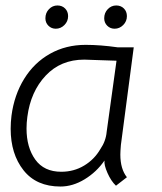

<svg xmlns="http://www.w3.org/2000/svg" viewBox="-20 -672 594 702"><path d="M19 -201Q19 -225 22 -249Q32 -325 68.5 -384Q105 -443 163 -475.5Q221 -508 293 -508Q347 -508 410 -499H469L422 -142Q420 -118 420 -107Q420 -54 444 -24L404 7Q386 -10 373 -39.5Q360 -69 362 -85Q333 -43 289.5 -16.5Q246 10 201 10Q113 10 66 -49.5Q19 -109 19 -201ZM347 -127Q367 -156 370 -190L406 -450L346 -452L288 -454Q202 -454 147 -395.5Q92 -337 80 -245Q77 -223 77 -202Q77 -133 109 -88.5Q141 -44 204 -44Q250 -44 287.5 -66.5Q325 -89 347 -127ZM146 -605Q146 -625 159 -638.5Q172 -652 190 -652Q207 -652 218 -641Q229 -630 229 -613Q229 -594 215.5 -580.5Q202 -567 184 -567Q168 -567 157 -578Q146 -589 146 -605ZM361 -605Q361 -625 374 -638.5Q387 -652 405 -652Q422 -652 433 -641Q444 -630 444 -613Q444 -594 430.5 -580.5Q417 -567 399 -567Q383 -567 372 -578Q361 -589 361 -605Z"/></svg>

Font: Bellota Text
Style: Italic
Weight: 400
Italic angle: -7.5°
Designer: Kemie Guaida
Foundry: Kemie Guaida
Version: Version 4.001